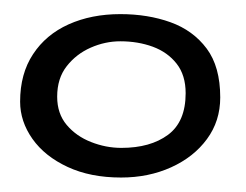

<svg xmlns="http://www.w3.org/2000/svg" viewBox="-20 -656 348 272"><path d="M151.5 -404.5Q108 -404.5 75.8 -419.5Q43.5 -434.5 26 -459.2Q8.5 -484 8.5 -512Q8.5 -551.5 26.8 -579.2Q45 -607 77.2 -621.5Q109.5 -636 150.5 -636Q189.5 -636 221.5 -624.5Q253.5 -613 272.8 -587.2Q292 -561.5 292 -518Q292 -484.5 273.2 -459Q254.5 -433.5 222.5 -419Q190.5 -404.5 151.5 -404.5ZM152 -446.5Q193 -446.5 218 -465Q243 -483.5 243 -524Q243 -549.5 230.2 -565.8Q217.5 -582 196.5 -589.8Q175.5 -597.5 150.5 -597.5Q129 -597.5 108.5 -588.5Q88 -579.5 74.5 -562.2Q61 -545 61 -519Q61 -495 74.5 -479Q88 -463 109 -454.8Q130 -446.5 152 -446.5Z"/></svg>

Font: Gluten Thin Light
Style: Regular
Weight: 300
Version: Version 1.300